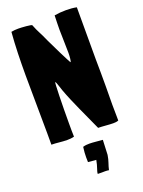

<svg xmlns="http://www.w3.org/2000/svg" viewBox="-176 -789 832 1121"><g transform="rotate(-20 240.0 -228.0)"><path d="M130 5C145 5 159 4 174 0C173 -23 173 -52 173 -83C173 -195 176 -337 180 -337C183 -337 188 -322 193 -307L203 -277C234 -192 280 -99 324 0C351 0 389 5 416 5C439 5 446 1 449 0V-20C449 -47 448 -73 448 -100C448 -137 449 -172 449 -211C449 -268 449 -326 448 -382V-704C429 -708 407 -710 382 -710C357 -710 333 -708 310 -704C309 -671 308 -643 308 -615C308 -567 311 -523 311 -470C311 -447 308 -418 304 -415C301 -415 228 -563 220 -582C196 -638 187 -645 168 -694C168 -700 102 -704 85 -704C69 -704 53 -703 40 -700C33 -615 31 -524 31 -432C31 -307 34 -198 34 -71V-1C65 -1 98 5 130 5ZM299 254C305 224 317 203 322 167L326 75H325C295 73 268 69 244 69C230 69 218 70 205 74H204V75C197 122 200 164 200 167C201 168 202 168 203 168L250 172C243 213 230 234 230 252C250 253 264 252 275 252C286 252 293 253 299 254Z"/></g></svg>

Font: HEYCLAY
Style: Regular
Weight: 400
Designer: Marcelo Magalhaes
Foundry: Marcelo Magalhães
Version: Version 1.300;hotconv 1.0.109;makeotfexe 2.5.65596